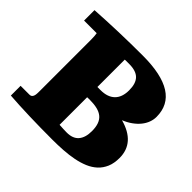

<svg xmlns="http://www.w3.org/2000/svg" viewBox="-161 -867 1061 1061"><g transform="rotate(45 369.5 -336.0)"><path d="M565.4 -343.3Q703.6 -305.2 703.6 -186.5Q703.6 -144.5 690.7 -114.3Q677.7 -84 654.8 -62.7Q631.8 -41.5 600.6 -28.3Q569.3 -15.1 532 -7.8Q494.6 -0.5 453.1 2.2Q411.6 4.9 368.7 4.9Q175.8 4.9 34.7 -5.4V-81.5H104Q113.3 -81.5 118.4 -85.9Q123.5 -90.3 126.2 -97.9Q128.9 -105.5 129.4 -115.2Q129.9 -125 129.9 -135.7V-533.2Q129.9 -565.9 126.5 -584.5H27.8V-666Q115.7 -671.4 206.3 -674.3Q296.9 -677.2 394.5 -677.2Q687.5 -677.2 687.5 -491.2Q687.5 -469.7 679.7 -448.5Q671.9 -427.2 656.5 -408Q641.1 -388.7 618.2 -372.1Q595.2 -355.5 565.4 -343.3ZM359.4 -297.4Q353 -297.4 347.4 -297.1Q341.8 -296.9 339.4 -296.9V-81.5Q356.4 -80.6 370.8 -79.8Q385.3 -79.1 397.5 -79.1Q444.8 -79.1 467.8 -106Q490.7 -132.8 490.7 -183.1Q490.7 -214.4 482.9 -236.3Q475.1 -258.3 459 -271.7Q442.9 -285.2 418 -291.3Q393.1 -297.4 359.4 -297.4ZM363.8 -377Q418.5 -377 447.5 -405.3Q476.6 -433.6 476.6 -488.3Q476.6 -541.5 451.9 -566.4Q427.2 -591.3 374 -591.3Q364.3 -591.3 358.4 -591.3Q352.5 -591.3 348.9 -591.3Q345.2 -591.3 343 -591.1Q340.8 -590.8 339.4 -590.8V-377Z"/></g></svg>

Font: Tienne Black
Style: Regular
Weight: 900
Designer: vernon adams
Foundry: vernon adams
Version: Version 001.001